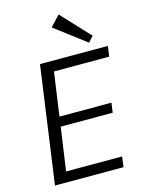

<svg xmlns="http://www.w3.org/2000/svg" viewBox="-138 -1029 829 1109"><g transform="rotate(-15 276.5 -474.5)"><path d="M132 -62H467L459 0H49L147 -700H553L544 -638H214L177 -378H488L480 -320H169ZM483 -780 453 -746 267 -887 325 -949Z"/></g></svg>

Font: Pathway Extreme 8pt Thin 12pt Light
Style: Italic
Weight: 300
Italic angle: -8°
Version: Version 1.001;gftools[0.9.26]